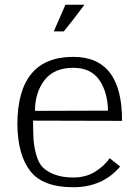

<svg xmlns="http://www.w3.org/2000/svg" viewBox="-20 -771 581 807"><path d="M127 -305 434 -306Q432 -386 396.5 -436Q361 -486 288 -486Q207 -486 167 -434Q127 -382 127 -305ZM288 -25Q342 -25 381 -50Q420 -75 441 -106L485 -71Q411 16 288 16Q161 16 108 -51Q55 -118 53 -247Q53 -532 288 -532Q494 -532 493 -263L119 -264Q119 -215 121 -184.5Q123 -154 132.5 -120Q142 -86 159.5 -68Q177 -50 209.5 -37.5Q242 -25 288 -25ZM255 -751H335Q276 -672 248 -639H206Q208 -644 255 -751Z"/></svg>

Font: Afta serif
Style: Regular
Weight: 400
Designer: parq.ink
Foundry: Oriol Esparraguera Font
Version: Version 1.000